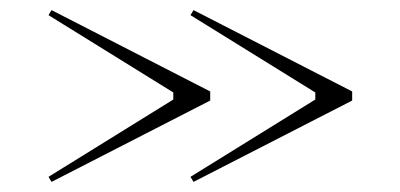

<svg xmlns="http://www.w3.org/2000/svg" viewBox="-20 -500 792 380"><path d="M363 -480 677 -319V-301L363 -140L357 -150L604 -303V-317L357 -470ZM82 -480 396 -319V-301L82 -140L76 -150L323 -303V-317L76 -470Z"/></svg>

Font: Kalnia SemiExpanded Light
Style: Regular
Weight: 300
Width: 6
Designer: Frida Medrano
Foundry: Frida Medrano
Version: Version 1.105